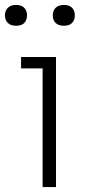

<svg xmlns="http://www.w3.org/2000/svg" viewBox="-41 -755 350 775"><path d="M131 -479H44V-525H185V0H131ZM-21 -693Q-21 -712 -9.5 -723.5Q2 -735 24 -735Q46 -735 57 -723.5Q68 -712 68 -693Q68 -674 57 -662.5Q46 -651 24 -651Q2 -651 -9.5 -662.5Q-21 -674 -21 -693ZM172 -693Q172 -712 183.5 -723.5Q195 -735 217 -735Q239 -735 250 -723.5Q261 -712 261 -693Q261 -674 250 -662.5Q239 -651 217 -651Q195 -651 183.5 -662.5Q172 -674 172 -693Z"/></svg>

Font: Sora-SIA ExtraLight
Style: Regular
Weight: 200
Designer: Jonathan Barnbrook, Julián Moncada
Foundry: Barnbrook Fonts
Version: Version 2.000